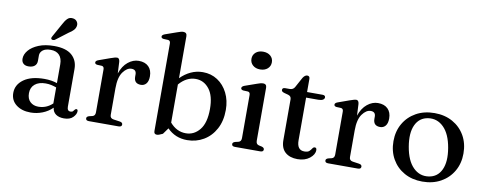

<svg xmlns="http://www.w3.org/2000/svg" viewBox="-63 -1042 3427 1357"><g transform="rotate(10 1650.5 -363.5)"><path d="M51.5 -104Q51.5 -163.5 104.5 -201.5Q157.5 -239.5 252 -239.5Q278.5 -239.5 301.5 -235.8Q324.5 -232 343.5 -225.5V-360.5Q343.5 -403.5 321.8 -426.5Q300 -449.5 260 -449.5Q222 -449.5 203 -433.8Q184 -418 184 -396.5V-357Q184 -333 168 -320Q152 -307 124.5 -307Q100 -307 87 -319.5Q74 -332 74 -353.5Q74 -384.5 98.2 -413.5Q122.5 -442.5 168.5 -461.5Q214.5 -480.5 280 -480.5Q365.5 -480.5 407 -443.8Q448.5 -407 448.5 -345.5V-75Q448.5 -44 472 -44Q484.5 -44 489.8 -49.8Q495 -55.5 499 -61Q505 -68.5 511 -68.5Q521.5 -68.5 521.5 -54.5Q521.5 -33 499.5 -10.8Q477.5 11.5 435 11.5Q399 11.5 376.8 -4.2Q354.5 -20 351 -50.5Q321 -20.5 280 -4.5Q239 11.5 195 11.5Q131.5 11.5 91.5 -19.8Q51.5 -51 51.5 -104ZM161 -121.5Q161 -81 183.8 -59.8Q206.5 -38.5 242 -38.5Q300 -38.5 343.5 -79.5V-194.5Q326 -201 307 -205.2Q288 -209.5 266.5 -209.5Q217 -209.5 189 -186Q161 -162.5 161 -121.5ZM306.5 -640.5Q320.5 -668 336 -683.5Q351.5 -699 374.5 -696Q394.5 -694 404.8 -679.8Q415 -665.5 412.5 -649Q410 -631.5 397.5 -617.8Q385 -604 363 -590.5L275 -523.5Q269.5 -521 263 -520.8Q256.5 -520.5 252.5 -524Q247.5 -528.5 248.8 -534Q250 -539.5 253.5 -545Z M751 -450.5 755 -367.5Q774 -423 810 -452Q846 -481 886.5 -481Q932 -481 957.2 -456Q982.5 -431 982.5 -386.5Q982.5 -352 967.8 -334.2Q953 -316.5 929.5 -316.5Q880 -316.5 880 -366.5V-383.5Q879.5 -417 845.5 -417Q813 -417 785 -378.5Q757 -340 757 -261.5V-70Q757 -45.5 782.5 -42L827.5 -35.5Q848.5 -32.5 848.5 -17Q848.5 0 825 0H612.5Q590 0 590 -17Q590 -29 607.5 -34.5L631 -40Q651 -45 651 -69.5V-378Q651 -399 634.5 -401L601 -402.5Q584.5 -405 584.5 -417Q584.5 -429 604.5 -436L685.5 -465Q705.5 -472 715.2 -474.5Q725 -477 730.5 -477Q748.5 -477 751 -450.5Z M1187 -711V-409.5Q1220.5 -443.5 1261 -462.2Q1301.5 -481 1346.5 -481Q1406 -481 1452.2 -450.8Q1498.5 -420.5 1525.2 -367.2Q1552 -314 1552 -245.5Q1552 -166.5 1520.8 -108.8Q1489.5 -51 1436.5 -19.8Q1383.5 11.5 1318.5 11.5Q1233 11.5 1175.5 -47.5L1143.5 -3Q1126 5 1117.8 8Q1109.5 11 1101.5 11Q1081 11 1081 -11V-639.5Q1081 -660.5 1064.5 -662.5L1031 -664Q1014.5 -666.5 1014.5 -678.5Q1014.5 -690 1034.5 -697.5L1117 -726.5Q1146.5 -737.5 1160 -737.5Q1187 -737.5 1187 -711ZM1305 -425Q1239 -425 1187 -364.5V-91Q1235 -34.5 1301 -34.5Q1360.5 -34.5 1400.5 -83.8Q1440.5 -133 1440.5 -233Q1440.5 -328 1402 -376.5Q1363.5 -425 1305 -425Z M1740.5 -570Q1708 -570 1687.8 -588Q1667.5 -606 1667.5 -634Q1667.5 -662 1687.8 -679.8Q1708 -697.5 1740.5 -697.5Q1773.5 -697.5 1793.8 -679.8Q1814 -662 1814 -634Q1814 -606 1793.8 -588Q1773.5 -570 1740.5 -570ZM1805 -450.5V-70Q1805 -45 1825 -40L1847.5 -35Q1865 -29.5 1865 -17Q1865 0 1842 0H1660.5Q1638 0 1638 -17Q1638 -29 1655.5 -34.5L1679 -40Q1699 -45 1699 -69.5V-379Q1699 -400 1682.5 -401.5L1649 -403Q1632.5 -405.5 1632.5 -417.5Q1632.5 -429.5 1652.5 -437L1735 -466Q1764.5 -477 1778 -477Q1805 -477 1805 -450.5Z M1966.5 -428.5 1940.5 -435.5Q1927.5 -439 1922.8 -443.5Q1918 -448 1918 -454.5Q1918 -470.5 1938.5 -470.5H1970.5Q1995.5 -470.5 2006.5 -490.5L2046 -563Q2060.5 -585.5 2077 -585.5Q2095.5 -585.5 2095.5 -564.5V-470.5H2205.5Q2227 -470.5 2227 -455Q2227 -444.5 2216.2 -437.5Q2205.5 -430.5 2182.5 -430.5H2095.5V-124Q2095.5 -53.5 2149 -53.5Q2174 -53.5 2184.5 -63.8Q2195 -74 2201.2 -84.2Q2207.5 -94.5 2218 -94.5Q2231 -94.5 2231 -77Q2231 -45 2197 -18.2Q2163 8.5 2110 8.5Q2055 8.5 2022.2 -20.2Q1989.5 -49 1989.5 -107V-399.5Q1989.5 -422 1966.5 -428.5Z M2468 -450.5 2472 -367.5Q2491 -423 2527 -452Q2563 -481 2603.5 -481Q2649 -481 2674.2 -456Q2699.5 -431 2699.5 -386.5Q2699.5 -352 2684.8 -334.2Q2670 -316.5 2646.5 -316.5Q2597 -316.5 2597 -366.5V-383.5Q2596.5 -417 2562.5 -417Q2530 -417 2502 -378.5Q2474 -340 2474 -261.5V-70Q2474 -45.5 2499.5 -42L2544.5 -35.5Q2565.5 -32.5 2565.5 -17Q2565.5 0 2542 0H2329.5Q2307 0 2307 -17Q2307 -29 2324.5 -34.5L2348 -40Q2368 -45 2368 -69.5V-378Q2368 -399 2351.5 -401L2318 -402.5Q2301.5 -405 2301.5 -417Q2301.5 -429 2321.5 -436L2402.5 -465Q2422.5 -472 2432.2 -474.5Q2442 -477 2447.5 -477Q2465.5 -477 2468 -450.5Z M3010 -480.5Q3083.5 -480.5 3139.8 -449Q3196 -417.5 3227.8 -362Q3259.5 -306.5 3259.5 -234Q3259.5 -163 3227.5 -107.5Q3195.5 -52 3138.5 -20.2Q3081.5 11.5 3006.5 11.5Q2933 11.5 2876.8 -20Q2820.5 -51.5 2788.8 -107.2Q2757 -163 2757 -235Q2757 -306 2789 -361.5Q2821 -417 2878 -448.8Q2935 -480.5 3010 -480.5ZM3045.5 -32Q3108 -41 3135.2 -99.2Q3162.5 -157.5 3146 -254.5Q3129.5 -352 3082.2 -399Q3035 -446 2971 -437Q2908.5 -428 2881.2 -369.8Q2854 -311.5 2870.5 -214.5Q2887 -117 2934.2 -69.8Q2981.5 -22.5 3045.5 -32Z"/></g></svg>

Font: Fraunces 9pt S000
Style: Regular
Weight: 400
Version: Version 1.000; ttfautohint (v1.8.3)